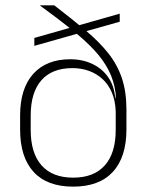

<svg xmlns="http://www.w3.org/2000/svg" viewBox="-20 -684 546 716"><path d="M253 12Q155.5 12 105.2 -43Q55 -98 55 -201V-253.5Q55 -354 104 -408.5Q153 -463 242 -463Q288.5 -463 325.2 -445.2Q362 -427.5 384.2 -395Q406.5 -362.5 409.5 -318L421 -317.5L411.5 -269Q410 -309 397 -339.2Q384 -369.5 362 -389.5Q340 -409.5 311.5 -419.8Q283 -430 250 -430Q174 -430 134.2 -384.5Q94.5 -339 94.5 -253.5V-199.5Q94.5 -113 135 -67.2Q175.5 -21.5 253 -21.5Q330 -21.5 370.8 -67.2Q411.5 -113 411.5 -199.5Q411.5 -225.5 411.5 -251Q411.5 -276.5 411.5 -303.5Q411 -312.5 411 -319.2Q411 -326 411.5 -334.5Q405.5 -382 385.5 -421.2Q365.5 -460.5 330.8 -497.8Q296 -535 245.8 -575Q195.5 -615 129 -663.5V-664H182.5Q249.5 -612.5 300 -570Q350.5 -527.5 384 -485.2Q417.5 -443 434.5 -392.5Q451.5 -342 451.5 -275V-201.5Q451.5 -98 400.8 -43Q350 12 253 12ZM108 -513V-542.5L426.5 -633V-603Z"/></svg>

Font: Anek Telugu ExtraLight
Style: Regular
Weight: 250
Version: Version 1.003